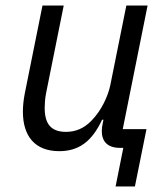

<svg xmlns="http://www.w3.org/2000/svg" viewBox="-20 -536 608 696"><path d="M399 140H469L511 -68H425L515 -516H438L380 -228C372 -189 349 -137 312 -99C285 -71 255 -58 219 -58C164 -58 142 -88 142 -145C142 -157 143 -178 147 -198L211 -516H134L70 -198C65 -173 63 -150 63 -131C63 -42 107 12 195 12C266 12 314 -24 350 -102H355L353 -92C350 -78 349 -70 349 -61C349 -24 369 0 415 0H427Z"/></svg>

Font: LVC Sans
Style: Italic
Weight: 400
Italic angle: -11.31°
Designer: Mike Abbink, Paul van der Laan, Pieter van Rosmalen
Foundry: Bold Monday
Version: Version 3.0